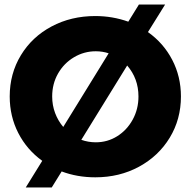

<svg xmlns="http://www.w3.org/2000/svg" viewBox="-20 -775 844 850"><path d="M781 -348Q781 -247 731.5 -165.5Q682 -84 595.5 -37Q509 10 402 10Q322 10 253 -16L209 55H94L167 -63Q99 -112 61 -186Q23 -260 23 -348Q23 -449 72.5 -530.5Q122 -612 208.5 -658Q295 -704 402 -704Q478 -704 548 -679L595 -755H711L635 -633Q704 -584 742.5 -510Q781 -436 781 -348ZM260 -213 461 -539Q434 -548 404 -548Q352 -548 307.5 -521.5Q263 -495 237 -449.5Q211 -404 211 -348Q211 -309 224 -274.5Q237 -240 260 -213ZM593 -348Q593 -427 543 -485L340 -156Q371 -145 404 -145Q456 -145 499 -172Q542 -199 567.5 -245.5Q593 -292 593 -348Z"/></svg>

Font: Montserrat arm2
Style: Bold
Weight: 700
Designer: Julieta Ulanovsky
Foundry: Julieta Ulanovsky
Version: Version 6.000